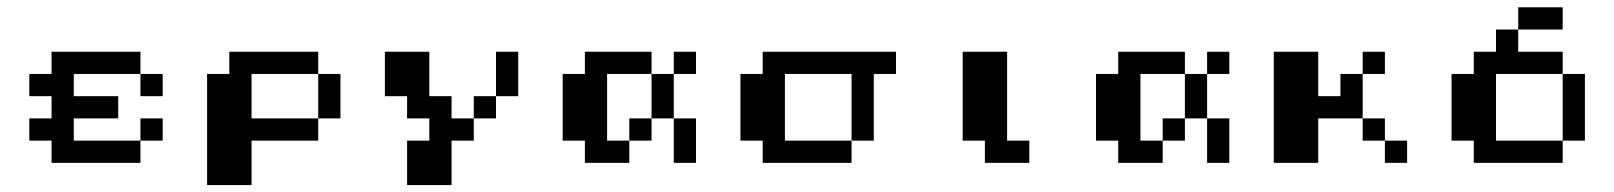

<svg xmlns="http://www.w3.org/2000/svg" viewBox="-20 -458 4540 540"><path d="M125 -312.5H375V-250H187.5V-187.5H312.5V-125H187.5V-62.5H375V0H125V-62.5H62.5V-125H125V-187.5H62.5V-250H125ZM375 -250H437.5V-187.5H375ZM375 -125H437.5V-62.5H375Z M625 -312.5H875V-250H687.5V-125H875V-62.5H687.5V62.5H562.5V-250H625ZM875 -250H937.5V-125H875Z M1062.5 -312.5H1187.5V-187.5H1250V-125H1312.5V-62.5H1250V62.5H1125V-62.5H1187.5V-125H1125V-187.5H1062.5ZM1375 -312.5H1437.5V-187.5H1375ZM1312.5 -187.5H1375V-125H1312.5Z M1625 -312.5H1812.5V-250H1687.5V-62.5H1750V0H1625V-62.5H1562.5V-250H1625ZM1875 -312.5H1937.5V-250H1875ZM1812.5 -250H1875V-125H1812.5ZM1750 -125H1812.5V-62.5H1750ZM1875 -125H1937.5V0H1875Z M2125 -312.5H2500V-250H2437.5V-62.5H2375V-250H2187.5V-62.5H2375V0H2125V-62.5H2062.5V-250H2125Z M2687.5 -312.5H2812.5V-62.5H2875V0H2750V-62.5H2687.5Z M3125 -312.5H3312.5V-250H3187.5V-62.5H3250V0H3125V-62.5H3062.5V-250H3125ZM3375 -312.5H3437.5V-250H3375ZM3312.5 -250H3375V-125H3312.5ZM3250 -125H3312.5V-62.5H3250ZM3375 -125H3437.5V0H3375Z M3562.5 -312.5H3687.5V-187.5H3750V-250H3812.5V-125H3687.5V0H3562.5ZM3812.5 -312.5H3875V-250H3812.5ZM3812.5 -125H3875V-62.5H3812.5ZM3875 -62.5H3937.5V0H3875Z M4250 -437.5H4375V-375H4250ZM4187.5 -375H4250V-312.5H4375V-250H4187.5V-62.5H4375V0H4125V-62.5H4062.5V-250H4125V-312.5H4187.5ZM4375 -250H4437.5V-62.5H4375Z"/></svg>

Font: Half Eighties
Style: Regular
Weight: 400
Monospace: yes
Designer: Jayvee Enaguas (HarvettFox96)
Version: 20191127.01dev02